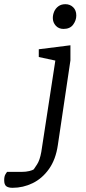

<svg xmlns="http://www.w3.org/2000/svg" viewBox="-119 -729 411 916"><path d="M-59 167Q-79 167 -89 159.5Q-99 152 -99 131Q-99 113 -93.5 103.5Q-88 94 -85 91H-16Q5 91 21 87Q37 83 42 79Q45 75 58 55Q71 35 78 -4L145 -440L66 -457V-494L217 -513V-441L157 -37Q147 32 114.5 77.5Q82 123 36.5 145Q-9 167 -59 167ZM184 -591Q161 -591 147 -606.5Q133 -622 133 -643Q133 -659 139.5 -674Q146 -689 159.5 -699Q173 -709 193 -709Q215 -709 230 -694.5Q245 -680 245 -655Q245 -632 230 -611.5Q215 -591 184 -591Z"/></svg>

Font: Faustina
Style: Italic
Weight: 400
Italic angle: -8°
Designer: Alfonso Garcia
Foundry: http://www.omnibus-type.com
Version: Version 1.200